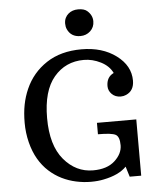

<svg xmlns="http://www.w3.org/2000/svg" viewBox="-63 -1023 907 1087"><g transform="rotate(-5 390.5 -479.5)"><path d="M64.5 0ZM101.1 -545.9Q140.6 -635.3 221.7 -688.7Q302.7 -742.2 420.9 -742.2Q539.1 -742.2 617.7 -683.6Q696.3 -625 696.3 -540.5Q696.3 -482.9 650.4 -462.9Q636.2 -456.5 620.1 -456.5Q588.9 -456.5 569.3 -476.1Q549.8 -495.6 549.8 -521.5Q549.8 -573.2 591.3 -592.8Q571.8 -633.8 524.9 -657.5Q478 -681.2 428.7 -681.2Q324.7 -681.2 259 -603.5Q193.4 -525.9 193.4 -370.8Q193.4 -215.8 261.7 -134.8Q330.1 -53.7 427.7 -53.7Q507.3 -53.7 551 -93.8Q594.7 -133.8 594.7 -181.9Q594.7 -230 572.8 -242.4Q550.8 -254.9 472.2 -254.9V-319.8H695.8V0H630.4L612.3 -58.6Q570.3 -14.6 482.4 2.9Q450.2 9.8 409.2 9.8Q368.2 9.8 325.9 0.7Q283.7 -8.3 245.1 -27.3Q206.5 -46.4 173.6 -76.2Q140.6 -106 116.2 -147.7Q91.8 -189.5 78.1 -243.9Q64.5 -298.3 64.5 -355.2Q64.5 -412.1 73.5 -458Q82.5 -503.9 101.1 -545.9ZM421.9 -817.4Q368.7 -817.4 348.1 -863.3Q341.8 -877.4 341.8 -895.3Q341.8 -913.1 348.4 -927Q355 -940.9 366.2 -950.2Q388.2 -969.2 421.9 -969.2Q455.6 -969.2 472.2 -955.1Q502 -929.7 502 -894.5Q502 -860.8 478.5 -838.9Q455.1 -817.4 421.9 -817.4Z"/></g></svg>

Font: Arbutus Slab
Style: Regular
Weight: 400
Version: Version 1.002; ttfautohint (v0.92) -l 10 -r 16 -G 200 -x 7 -